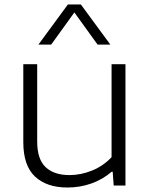

<svg xmlns="http://www.w3.org/2000/svg" viewBox="-20 -828 672 857"><path d="M84 -193.5V-541.5H146V-196.5Q146 -117 183.8 -81.8Q221.5 -46.5 290 -46.5Q341 -46.5 391 -66.8Q441 -87 478 -126.5V-541.5H540V0H487.5L483 -61.5H478.5Q438.5 -27 387.8 -9Q337 9 281 9Q188.5 9 136.2 -40Q84 -89 84 -193.5ZM472.5 -629H415.5L312 -772.5L208.5 -629H151.5L283 -808H341Z"/></svg>

Font: Encode Sans Expanded Light
Style: Regular
Weight: 300
Width: 7
Designer: Multiple Designers
Foundry: Impallari Type
Version: Version 2.000